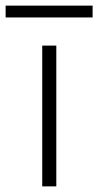

<svg xmlns="http://www.w3.org/2000/svg" viewBox="-78 -662 349 682"><path d="M122 -500V0H72V-500ZM251 -642V-600H-58V-642Z"/></svg>

Font: Prodigy Sans Light
Style: Regular
Weight: 300
Designer: Wei Huang
Foundry: Wei Huang
Version: Version 1.003; ttfautohint (v1.8.3)